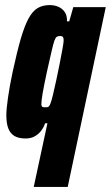

<svg xmlns="http://www.w3.org/2000/svg" viewBox="-20 -538 437 757"><path d="M113 199 167 -52H158Q152 -35 141.5 -21.5Q131 -8 116 0Q101 8 81 8Q54 8 37.5 -1.5Q21 -11 13 -31Q5 -51 5 -84Q5 -107 11.5 -153Q18 -199 30 -255Q47 -334 62 -385.5Q77 -437 93 -466Q109 -495 129 -506.5Q149 -518 176 -518Q194 -518 209.5 -511.5Q225 -505 235 -491Q245 -477 244 -454H253L269 -510H397L247 199ZM158 -115Q163 -115 167 -115.5Q171 -116 174 -120Q177 -124 180 -133Q183 -140 189 -165Q195 -190 202 -222.5Q209 -255 215.5 -288Q222 -321 226.5 -346Q231 -371 231 -379Q231 -387 228.5 -391.5Q226 -396 217 -396Q209 -396 204 -393Q199 -390 194.5 -377.5Q190 -365 183.5 -336.5Q177 -308 165 -255Q153 -199 148 -169.5Q143 -140 143 -127Q143 -122 145 -119Q147 -116 150 -115.5Q153 -115 158 -115Z"/></svg>

Font: Saira ExtraCondensed Black
Style: Italic
Weight: 900
Width: 2
Italic angle: -12°
Designer: Hector Gatti with collaboration of the Omnibus-Type team
Foundry: Omnibus-Type
Version: Version 1.101